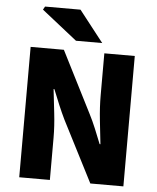

<svg xmlns="http://www.w3.org/2000/svg" viewBox="-58 -906 783 955"><g transform="rotate(5 334.0 -428.5)"><path d="M74 0V-651H240L395 -345Q412 -312 427.5 -274.5Q443 -237 458 -199H462Q456 -252 449 -317.5Q442 -383 442 -441V-651H594V0H429L273 -305Q257 -338 241 -376Q225 -414 210 -452H206Q212 -398 219.5 -333.5Q227 -269 227 -210V0ZM296 -701 119 -841 128 -857H305L427 -701Z"/></g></svg>

Font: Source Sans 3 ExtraBold
Style: Regular
Weight: 800
Designer: Paul D. Hunt
Foundry: Adobe
Version: Version 3.052;hotconv 1.1.0;makeotfexe 2.6.0